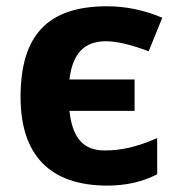

<svg xmlns="http://www.w3.org/2000/svg" viewBox="-20 -576 564 606"><path d="M318.8 9.8C377.4 9.8 429.7 -2 476.1 -25.9V-140.1C409.7 -111.3 361.3 -101.1 310.1 -101.1C243.2 -101.1 208.5 -140.6 199.2 -226.1H404.8V-325.2H199.2C209 -406.7 245.6 -445.8 314 -445.8C348.6 -445.8 394 -435.1 449.2 -414.1L492.2 -520C436 -543.9 377.9 -556.2 317.9 -556.2C129.9 -556.2 44.9 -463.9 44.9 -270C44.9 -86.4 137.7 9.8 318.8 9.8Z"/></svg>

Font: Noto Reveo Sans
Style: Bold
Weight: 700
Designer: Monotype Design team
Foundry: Monotype Imaging Inc.
Version: Version 1.04